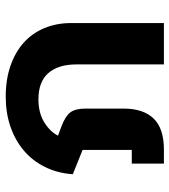

<svg xmlns="http://www.w3.org/2000/svg" viewBox="20 -626 606 687"><g transform="rotate(-90 323.5 -283.0)"><path d="M81 -115H130V-291L43 -326Q47 -381 69 -425.5Q91 -470 127.5 -501Q164 -532 213 -549Q262 -566 321 -566Q382 -566 431 -549Q480 -532 514 -501.5Q548 -471 566 -427.5Q584 -384 584 -332V0H436V-313Q436 -378 405 -413.5Q374 -449 311 -449Q263 -449 229.5 -428.5Q196 -408 181 -379L216 -366Q252 -352 265 -334Q278 -316 278 -280V-144Q278 -74 242.5 -37Q207 0 131 0H81Z"/></g></svg>

Font: IBM-Poppins
Style: Poppins-Bold
Weight: 700
Designer: Mike Abbink, Paul van der Laan, Pieter van Rosmalen, Ben Mitchell, Mark Frömberg
Foundry: Bold Monday
Version: Version 1.1